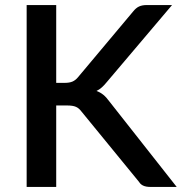

<svg xmlns="http://www.w3.org/2000/svg" viewBox="-20 -740 720 760"><path d="M202.5 -412H236Q255 -412 267 -417.2Q279 -422.5 288.5 -434L506.5 -694Q518 -708.5 530.2 -714.2Q542.5 -720 561 -720H661L403.5 -416Q393 -403 383.2 -394.2Q373.5 -385.5 362 -380Q377 -374.5 389 -364.8Q401 -355 412.5 -339L679.5 0H577.5Q566.5 0 558.8 -1.5Q551 -3 545.2 -6Q539.5 -9 535.2 -13.5Q531 -18 527.5 -23.5L302.5 -298.5Q297.5 -305 292.5 -309.5Q287.5 -314 280.8 -317Q274 -320 265.5 -321.2Q257 -322.5 245.5 -322.5H202.5V0H85.5V-720H202.5Z"/></svg>

Font: TypoPRO Lato
Style: Regular
Weight: 600
Designer: Lukasz Dziedzic with Adam Twardoch and Botio Nikoltchev
Foundry: tyPoland Lukasz Dziedzic
Version: Version 2.010; 2014-09-01; http://www.latofonts.com/